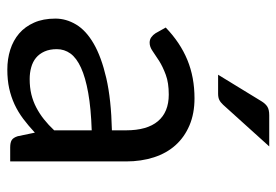

<svg xmlns="http://www.w3.org/2000/svg" viewBox="-138 -626 772 537"><g transform="rotate(90 248.5 -358.0)"><path d="M345 -228Q283.5 -226 240.2 -218.2Q197 -210.5 169.8 -198Q142.5 -185.5 130.2 -168.5Q118 -151.5 118 -130.5Q118 -110.5 124.5 -96Q131 -81.5 142.2 -72.2Q153.5 -63 168.8 -58.8Q184 -54.5 201.5 -54.5Q225 -54.5 244.5 -59.2Q264 -64 281.2 -73Q298.5 -82 314.2 -94.5Q330 -107 345 -123ZM57.5 -435Q99.5 -475.5 148 -495.5Q196.5 -515.5 255.5 -515.5Q298 -515.5 331 -501.5Q364 -487.5 386.5 -462.5Q409 -437.5 420.5 -402Q432 -366.5 432 -324V0H392.5Q379.5 0 372.5 -4.2Q365.5 -8.5 361.5 -21L351.5 -69Q331.5 -50.5 312.5 -36.2Q293.5 -22 272.5 -12.2Q251.5 -2.5 227.8 2.8Q204 8 175 8Q145.5 8 119.5 -0.2Q93.5 -8.5 74.2 -25Q55 -41.5 43.8 -66.8Q32.5 -92 32.5 -126.5Q32.5 -156.5 49 -184.2Q65.5 -212 102.5 -233.5Q139.5 -255 199 -268.8Q258.5 -282.5 345 -284.5V-324Q345 -383 319.5 -413.2Q294 -443.5 245 -443.5Q212 -443.5 189.8 -435.2Q167.5 -427 151.2 -416.8Q135 -406.5 123.2 -398.2Q111.5 -390 100 -390Q91 -390 84.5 -394.8Q78 -399.5 73.5 -406.5ZM390 -724.5 273.5 -595.5Q266.5 -588 259.8 -584.8Q253 -581.5 242.5 -581.5H189.5L263.5 -702.5Q270.5 -714 278.8 -719.2Q287 -724.5 303 -724.5Z"/></g></svg>

Font: Lato-Regular
Style: Regular
Weight: 400
Designer: Lukasz Dziedzic with Adam Twardoch and Botio Nikoltchev
Foundry: tyPoland Lukasz Dziedzic
Version: Version 2.015; 2015-08-06; http://www.latofonts.com/